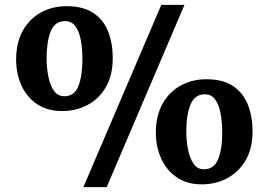

<svg xmlns="http://www.w3.org/2000/svg" viewBox="-20 -771 1107 791"><path d="M323.5 0 644.5 -751H740L419.5 0ZM236 -313.5Q174.5 -313.5 132 -342.5Q89.5 -371.5 68 -419.5Q46.5 -467.5 46.5 -525.5Q46.5 -596 74.2 -645Q102 -694 149 -719.8Q196 -745.5 254 -745.5Q324 -745.5 365.8 -716.8Q407.5 -688 426 -639.8Q444.5 -591.5 444.5 -531.5Q444.5 -461 416.2 -412.2Q388 -363.5 340.5 -338.5Q293 -313.5 236 -313.5ZM244.5 -374.5Q287 -374.5 303.2 -416.8Q319.5 -459 319.5 -527.5Q319.5 -568.5 313.2 -604.2Q307 -640 291.2 -662Q275.5 -684 248 -684Q206 -684 189 -641.8Q172 -599.5 172 -531Q172 -494 178.8 -457.8Q185.5 -421.5 201.5 -398Q217.5 -374.5 244.5 -374.5ZM811.5 -11.5Q750 -11.5 707.8 -40.8Q665.5 -70 643.8 -118.5Q622 -167 622 -224Q622 -294.5 649.8 -343.8Q677.5 -393 724.8 -418.8Q772 -444.5 830 -444.5Q899.5 -444.5 941.2 -415.8Q983 -387 1001.8 -338.2Q1020.5 -289.5 1020.5 -230Q1020.5 -159.5 992 -110.8Q963.5 -62 916 -36.8Q868.5 -11.5 811.5 -11.5ZM820 -73.5Q862 -73.5 879 -116Q896 -158.5 895.5 -226Q895.5 -266.5 889 -302.5Q882.5 -338.5 867 -360.5Q851.5 -382.5 824 -382.5Q782 -382.5 764.8 -340.2Q747.5 -298 747.5 -230.5Q747.5 -193 754.2 -157Q761 -121 776.8 -97.2Q792.5 -73.5 820 -73.5Z"/></svg>

Font: Merriweather 24pt ExtraBold
Style: Regular
Weight: 800
Version: Version 2.100